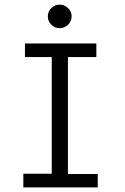

<svg xmlns="http://www.w3.org/2000/svg" viewBox="-20 -811 540 831"><path d="M81 -59H204V-564H88V-623H397V-564H274V-58H403V0H81ZM187 -740Q187 -761 202 -776Q217 -791 238 -791Q259 -791 274.5 -776Q290 -761 290 -740Q290 -719 274.5 -704Q259 -689 238 -689Q218 -689 202.5 -704Q187 -719 187 -740Z"/></svg>

Font: Vazir Code FD
Style: Code-FD
Weight: 400
Foundry: DejaVu fonts team - Redesigned by Saber Rastikerdar
Version: Version 1.1.2